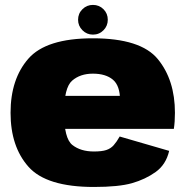

<svg xmlns="http://www.w3.org/2000/svg" viewBox="-20 -755 764 782"><path d="M362.5 6.5V-138Q308.5 -138 274.8 -164.5Q241 -191 241 -295.5Q241 -398 273.8 -426.5Q306.5 -455 358.5 -455Q410.5 -455 439.8 -430.5Q469 -406 469 -346L475.5 -364.5H222V-230H688Q692.5 -258.5 692.5 -295.5Q692.5 -429 623 -514Q553.5 -599 358 -599Q168 -599 95.5 -516Q23 -433 23 -295.5Q23 -158 96 -75.8Q169 6.5 362.5 6.5ZM362.5 -138V6.5Q463.5 6.5 517.8 -9Q572 -24.5 614 -54.5Q656 -84.5 669 -140.5L467.5 -199Q455 -177 443 -163.5Q431 -150 413 -144Q395 -138 362.5 -138ZM358.5 -614Q384 -614 401.5 -631.8Q419 -649.5 419 -674.5Q419 -700 401.5 -717.5Q384 -735 358.5 -735Q333.5 -735 315.8 -717.5Q298 -700 298 -674.5Q298 -649.5 315.8 -631.8Q333.5 -614 358.5 -614Z"/></svg>

Font: Anybody UltraCondensed Thin Black
Style: Regular
Weight: 900
Version: Version 1.111